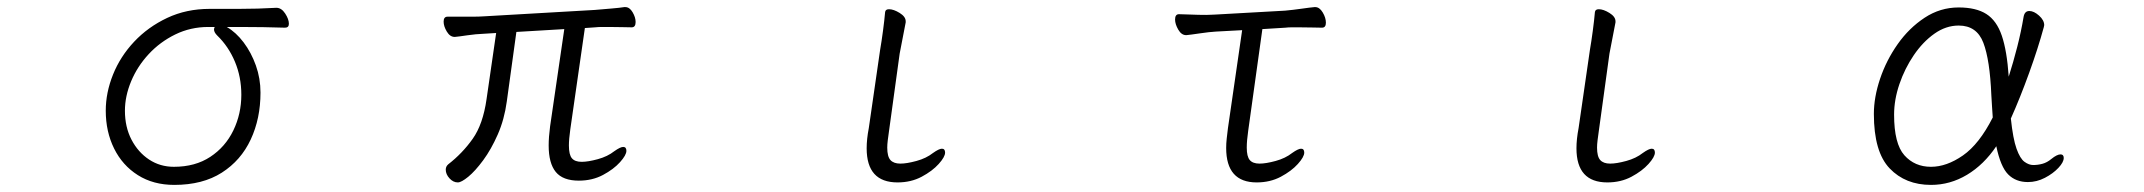

<svg xmlns="http://www.w3.org/2000/svg" viewBox="-20 -505 6040 541"><path d="M759 -483H758Q707 -480 653 -480H571Q505 -480 451 -454.5Q397 -429 358 -387.5Q319 -346 298.5 -295Q278 -244 278 -193Q278 -134 301.5 -86.5Q325 -39 368.5 -11.5Q412 16 471 16Q551 16 605 -18.5Q659 -53 686.5 -112Q714 -171 714 -244Q714 -284 701 -320.5Q688 -357 666.5 -385.5Q645 -414 619 -429H657Q692 -429 721 -428.5Q750 -428 783 -427Q794 -427 794 -438Q794 -451 783.5 -467Q773 -483 759 -483ZM567 -429H585Q583 -425 583 -422Q583 -414 592 -405Q624 -374 642 -331Q660 -288 660 -238Q660 -184 637.5 -137.5Q615 -91 572.5 -63Q530 -35 470 -35Q431 -35 400 -55.5Q369 -76 350.5 -111.5Q332 -147 332 -193Q332 -234 349.5 -276Q367 -318 399 -352.5Q431 -387 474 -408Q517 -429 567 -429Z M1570 -423 1530 -149Q1528 -134 1527 -120.5Q1526 -107 1526 -95Q1526 -45 1546 -20.5Q1566 4 1611 4Q1649 4 1679 -12Q1709 -28 1727 -48Q1745 -68 1745 -80Q1745 -91 1736 -91Q1728 -91 1711 -79Q1692 -64 1664.5 -56.5Q1637 -49 1619 -49Q1600 -49 1591.5 -59Q1583 -69 1583 -95Q1583 -104 1584 -115.5Q1585 -127 1587 -141L1628 -426L1657 -428Q1666 -429 1676 -429Q1686 -429 1696 -429Q1716 -429 1734 -428.5Q1752 -428 1760 -428Q1771 -428 1771 -443Q1771 -456 1762.5 -470.5Q1754 -485 1742 -485H1739Q1727 -483 1703 -481Q1679 -479 1656 -477L1344 -459Q1329 -458 1312.5 -458Q1296 -458 1282 -458H1241Q1230 -458 1230 -444Q1230 -431 1239 -416Q1248 -401 1261 -401H1262Q1273 -402 1296.5 -405.5Q1320 -409 1345 -410L1378 -412L1351 -226Q1341 -155 1312 -114Q1283 -73 1243 -42Q1236 -36 1236 -27Q1236 -14 1246.5 -2.5Q1257 9 1270 9Q1280 9 1299.5 -7Q1319 -23 1341.5 -53.5Q1364 -84 1382.5 -126Q1401 -168 1408 -219L1435 -415Z M2460 -365 2428 -144Q2422 -113 2422 -87Q2422 9 2509 9Q2547 9 2577 -7Q2607 -23 2625 -43Q2643 -63 2643 -75Q2643 -86 2634 -86Q2626 -86 2609 -74Q2590 -59 2562.5 -51.5Q2535 -44 2517 -44Q2498 -44 2489 -54Q2480 -64 2480 -89Q2480 -98 2481.5 -110Q2483 -122 2485 -136L2515 -354L2532 -442V-445Q2532 -458 2515 -468.5Q2498 -479 2485 -479Q2475 -479 2474 -471Q2472 -448 2468 -418Q2464 -388 2460 -365Z M3480 -420 3440 -144Q3438 -128 3436.5 -114.5Q3435 -101 3435 -88Q3435 9 3521 9Q3559 9 3589 -7Q3619 -23 3637 -43Q3655 -63 3655 -75Q3655 -86 3646 -86Q3638 -86 3621 -74Q3602 -59 3574.5 -51.5Q3547 -44 3529 -44Q3510 -44 3501.5 -54Q3493 -64 3493 -89Q3493 -99 3494 -110.5Q3495 -122 3497 -136L3537 -423L3602 -427Q3610 -428 3620 -428Q3630 -428 3640 -428Q3660 -428 3678.5 -427.5Q3697 -427 3705 -427Q3716 -427 3716 -441Q3716 -455 3707 -470Q3698 -485 3686 -485H3684Q3672 -484 3647.5 -480.5Q3623 -477 3601 -475L3405 -464Q3400 -464 3393.5 -463.5Q3387 -463 3379 -463Q3357 -463 3334 -464Q3311 -465 3302 -465Q3291 -465 3291 -450Q3291 -437 3300 -421.5Q3309 -406 3322 -406H3323Q3334 -407 3361 -411Q3388 -415 3406 -416Z M4460 -365 4428 -144Q4422 -113 4422 -87Q4422 9 4509 9Q4547 9 4577 -7Q4607 -23 4625 -43Q4643 -63 4643 -75Q4643 -86 4634 -86Q4626 -86 4609 -74Q4590 -59 4562.5 -51.5Q4535 -44 4517 -44Q4498 -44 4489 -54Q4480 -64 4480 -89Q4480 -98 4481.5 -110Q4483 -122 4485 -136L4515 -354L4532 -442V-445Q4532 -458 4515 -468.5Q4498 -479 4485 -479Q4475 -479 4474 -471Q4472 -448 4468 -418Q4464 -388 4460 -365Z M5605 -93Q5617 -35 5638.5 -13.5Q5660 8 5694 8Q5719 8 5742 -4Q5765 -16 5780 -32Q5795 -48 5795 -60Q5795 -70 5786 -70Q5776 -70 5760 -57Q5748 -47 5735 -43.5Q5722 -40 5709 -40Q5697 -40 5684.5 -49Q5672 -58 5662 -86Q5652 -114 5646 -171Q5672 -229 5697.5 -299.5Q5723 -370 5739 -429Q5739 -431 5739.5 -432Q5740 -433 5740 -434Q5740 -448 5725.5 -461Q5711 -474 5698 -474Q5685 -474 5682 -458Q5675 -416 5664 -373Q5653 -330 5640 -289Q5635 -362 5620.5 -404.5Q5606 -447 5577 -465.5Q5548 -484 5499 -484Q5447 -484 5403 -455Q5359 -426 5327 -380.5Q5295 -335 5277.5 -283Q5260 -231 5260 -184Q5260 -77 5304.5 -30.5Q5349 16 5421 16Q5475 16 5522.5 -12.5Q5570 -41 5605 -93ZM5595 -174Q5557 -99 5511 -67Q5465 -35 5421 -35Q5375 -35 5346 -67.5Q5317 -100 5317 -182Q5317 -224 5332 -268Q5347 -312 5372.5 -349.5Q5398 -387 5430.5 -410Q5463 -433 5499 -433Q5550 -433 5568.5 -384.5Q5587 -336 5591 -237Q5592 -220 5593 -204Q5594 -188 5595 -174Z"/></svg>

Font: Klee One
Style: Regular
Weight: 400
Designer: Fontworks Inc.
Foundry: Fontworks Inc.
Version: Version 1.100